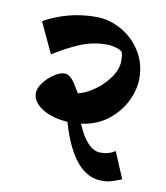

<svg xmlns="http://www.w3.org/2000/svg" viewBox="-74 -658 656 758"><g transform="rotate(10 253.5 -279.5)"><path d="M463.4 18.1Q432.1 30.3 418.2 33.9Q404.3 37.6 383.8 37.6Q270 37.6 210.9 -168Q170.9 -170.4 138.4 -182.6Q106 -194.8 87.2 -214.6Q68.4 -234.4 68.4 -257.8Q68.4 -277.8 85.2 -300.3Q102.1 -322.8 125.5 -338.4Q148.9 -354 166.5 -354Q179.2 -354 189.5 -345.7Q199.7 -337.4 208 -325Q216.3 -312.5 231.4 -286.1Q261.2 -292 295.9 -316.2Q330.6 -340.3 354.5 -374.3Q378.4 -408.2 378.4 -440.9Q378.4 -456.5 377.4 -464.1Q376.5 -471.7 373.5 -477.1Q369.6 -483.4 349.9 -489.5Q330.1 -495.6 311.5 -495.6Q256.3 -495.6 204.8 -474.1Q153.3 -452.6 100.6 -418.9L43 -542Q139.6 -595.7 251.5 -595.7Q303.7 -595.7 352.3 -568.6Q400.9 -541.5 430.9 -493.7Q460.9 -445.8 460.9 -386.2Q460.9 -341.3 438.2 -294.2Q415.5 -247.1 371.1 -212.6Q326.7 -178.2 265.1 -169.9Q306.6 -70.8 360.4 -70.8Q377.9 -70.8 390.9 -74.5Q403.8 -78.1 418.9 -87.4Z"/></g></svg>

Font: Vesper Libre Heavy
Style: Regular
Weight: 900
Designer: Robert Keller & Kimya Gandhi
Foundry: Mota Italic
Version: Version 1.058